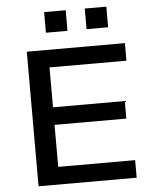

<svg xmlns="http://www.w3.org/2000/svg" viewBox="-60 -953 800 1002"><g transform="rotate(-5 340.5 -451.5)"><path d="M101 0V-705H615V-613H212V-404H588V-312H212V-92H615V0ZM422 -795V-903H535V-795ZM209 -795V-903H322V-795Z"/></g></svg>

Font: Nunito Sans 10pt SemiExpanded SemiBold
Style: Regular
Weight: 600
Width: 6
Designer: Vernon Adams
Foundry: Vernon Adams
Version: Version 3.101;gftools[0.9.27]